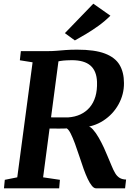

<svg xmlns="http://www.w3.org/2000/svg" viewBox="-20 -1020 730 1040"><path d="M1.5 0 6 -46 73.5 -59.5 156.5 -682.5 87.5 -693.5 93 -743H235Q264 -743 287 -745Q310 -747 336 -749Q362 -751 398 -751Q493 -751 548.2 -730Q603.5 -709 627.5 -668.8Q651.5 -628.5 651.5 -570Q652 -509 622.2 -455Q592.5 -401 540 -366.8Q487.5 -332.5 420 -329L451.5 -336.5Q466.5 -337.5 483 -319.2Q499.5 -301 515 -273.8Q530.5 -246.5 543 -219.5Q555.5 -192.5 562 -175.5Q575 -145.5 584.5 -122Q594 -98.5 604 -81.8Q614 -65 628 -56.5Q642 -48 663 -47.5L657.5 0H499.5Q489 0 477.8 -13.5Q466.5 -27 455.2 -50.8Q444 -74.5 433 -105Q421 -139.5 409.2 -175.2Q397.5 -211 385.8 -242.8Q374 -274.5 363 -296.5Q352 -318.5 341.5 -324.5Q339 -324 326.5 -323.8Q314 -323.5 297.2 -323.5Q280.5 -323.5 263.8 -323.8Q247 -324 236.5 -324L243.5 -384.5Q253 -384.5 268.8 -384.2Q284.5 -384 301.2 -384Q318 -384 331 -384Q344 -384 348.5 -384Q386 -386.5 415.5 -400.2Q445 -414 465.8 -438.2Q486.5 -462.5 496.8 -497Q507 -531.5 505.5 -576Q503.5 -635.5 470 -664.8Q436.5 -694 369 -694Q359.5 -694 341.5 -693.2Q323.5 -692.5 305.2 -689.5Q287 -686.5 275 -681L301 -721L213.5 -59.5L304.5 -46L300.5 0ZM385.5 -801 331.5 -840.5 485.5 -1000 578 -935Q548.5 -905.5 513.5 -880.2Q478.5 -855 445 -835.2Q411.5 -815.5 385.5 -801Z"/></svg>

Font: Merriweather 20pt
Style: Bold Italic
Weight: 700
Italic angle: -7.8°
Version: Version 2.101